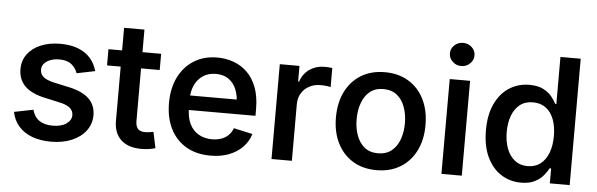

<svg xmlns="http://www.w3.org/2000/svg" viewBox="-49 -924 3424 1101"><g transform="rotate(5 1663.0 -373.5)"><path d="M271 11.2Q210 11.2 162.6 -6.3Q115.2 -23.9 85.2 -57.9Q55.2 -91.8 45.4 -140.6L155.3 -162.6Q166.5 -121.1 196 -101.1Q225.6 -81.1 272.5 -81.1Q322.3 -81.1 351.3 -101.3Q380.4 -121.6 380.4 -150.4Q380.4 -175.3 361.8 -191.7Q343.3 -208 305.2 -216.3L212.9 -236.8Q136.2 -253.4 98.6 -291.3Q61 -329.1 61 -388.7Q61 -438 88.4 -474.9Q115.7 -511.7 164.3 -532.2Q212.9 -552.7 276.4 -552.7Q336.9 -552.7 380.4 -535.4Q423.8 -518.1 450.7 -487.1Q477.5 -456.1 488.8 -414.1L383.8 -392.6Q374 -421.4 349.1 -442.1Q324.2 -462.9 277.8 -462.9Q235.4 -462.9 207 -444.1Q178.7 -425.3 178.7 -395.5Q178.7 -370.1 197.5 -354Q216.3 -337.9 259.3 -328.1L349.6 -308.6Q426.3 -291.5 463.6 -254.9Q501 -218.3 501 -161.1Q501 -110.4 471.7 -71.5Q442.4 -32.7 390.6 -10.7Q338.9 11.2 271 11.2Z M856.9 -545.9V-452.6H553.7V-545.9ZM632.3 -675.8H749.5V-150.9Q749.5 -119.1 762.7 -104.7Q775.9 -90.3 806.6 -90.3Q814.9 -90.3 828.9 -92.3Q842.8 -94.2 852.1 -96.2L871.6 -3.9Q852.5 2 832 4.6Q811.5 7.3 791.5 7.3Q715.3 7.3 673.8 -31.2Q632.3 -69.8 632.3 -140.6Z M1189 11.2Q1107.4 11.2 1048.6 -23.4Q989.7 -58.1 958 -121.1Q926.3 -184.1 926.3 -269.5Q926.3 -353.5 957.5 -417.2Q988.8 -481 1045.9 -516.8Q1103 -552.7 1180.2 -552.7Q1228.5 -552.7 1272.9 -537.1Q1317.4 -521.5 1352.1 -488.3Q1386.7 -455.1 1406.7 -402.8Q1426.8 -350.6 1426.8 -277.8V-238.8H985.8V-322.3H1367.7L1313 -295.9Q1313 -344.2 1297.9 -380.9Q1282.7 -417.5 1253.4 -438Q1224.1 -458.5 1180.7 -458.5Q1136.7 -458.5 1106 -437.7Q1075.2 -417 1059.1 -382.3Q1043 -347.7 1043 -306.6V-249.5Q1043 -195.3 1061.3 -158.2Q1079.6 -121.1 1113 -102.1Q1146.5 -83 1190.4 -83Q1219.2 -83 1242.9 -91.3Q1266.6 -99.6 1283.7 -116.2Q1300.8 -132.8 1309.6 -157.2L1418.5 -133.3Q1405.3 -89.8 1373.8 -57.4Q1342.3 -24.9 1295.4 -6.8Q1248.5 11.2 1189 11.2Z M1540 0V-545.9H1653.3V-456.5H1659.2Q1674.3 -502.4 1711.4 -527.8Q1748.5 -553.2 1795.9 -553.2Q1806.6 -553.2 1819.8 -552.5Q1833 -551.8 1841.8 -550.3V-440.4Q1835 -442.9 1817.9 -444.8Q1800.8 -446.8 1783.7 -446.8Q1747.6 -446.8 1718.8 -431.4Q1689.9 -416 1673.6 -388.9Q1657.2 -361.8 1657.2 -326.2V0Z M2145 11.2Q2066.4 11.2 2008.5 -23.9Q1950.7 -59.1 1918.9 -122.6Q1887.2 -186 1887.2 -270Q1887.2 -355 1918.9 -418.7Q1950.7 -482.4 2008.5 -517.6Q2066.4 -552.7 2145 -552.7Q2223.1 -552.7 2281.2 -517.6Q2339.4 -482.4 2371.1 -418.7Q2402.8 -355 2402.8 -270Q2402.8 -186 2371.1 -122.6Q2339.4 -59.1 2281.2 -23.9Q2223.1 11.2 2145 11.2ZM2145 -85.9Q2191.9 -85.9 2222.9 -110.8Q2253.9 -135.7 2269 -177.7Q2284.2 -219.7 2284.2 -270.5Q2284.2 -321.3 2269 -363.5Q2253.9 -405.8 2222.9 -430.7Q2191.9 -455.6 2145 -455.6Q2097.7 -455.6 2067.1 -430.7Q2036.6 -405.8 2021.5 -363.8Q2006.3 -321.8 2006.3 -270.5Q2006.3 -219.7 2021.5 -177.7Q2036.6 -135.7 2067.1 -110.8Q2097.7 -85.9 2145 -85.9Z M2518.1 0V-545.9H2635.3V0ZM2576.7 -626Q2547.9 -626 2527.1 -645.8Q2506.3 -665.5 2506.3 -692.9Q2506.3 -720.7 2527.1 -740Q2547.9 -759.3 2576.7 -759.3Q2606.4 -759.3 2627.2 -740Q2647.9 -720.7 2647.9 -692.9Q2647.9 -665.5 2627.2 -645.8Q2606.4 -626 2576.7 -626Z M2977.1 10.3Q2911.6 10.3 2860.4 -23.2Q2809.1 -56.6 2779.8 -119.6Q2750.5 -182.6 2750.5 -272Q2750.5 -361.8 2780.3 -424.6Q2810.1 -487.3 2861.3 -520Q2912.6 -552.7 2976.6 -552.7Q3026.4 -552.7 3057.6 -536.1Q3088.9 -519.5 3106.7 -497.1Q3124.5 -474.6 3133.8 -456.1H3139.6V-727.5H3256.3V0H3142.1V-85.9H3133.8Q3124 -67.4 3105.7 -44.9Q3087.4 -22.5 3056.4 -6.1Q3025.4 10.3 2977.1 10.3ZM3005.9 -87.4Q3049.8 -87.4 3080.1 -110.8Q3110.4 -134.3 3126 -176Q3141.6 -217.8 3141.6 -272.5Q3141.6 -327.6 3126 -368.4Q3110.4 -409.2 3080.1 -431.9Q3049.8 -454.6 3005.9 -454.6Q2960.9 -454.6 2930.7 -430.9Q2900.4 -407.2 2885.3 -366Q2870.1 -324.7 2870.1 -272.5Q2870.1 -219.7 2885.5 -178Q2900.9 -136.2 2931.4 -111.8Q2961.9 -87.4 3005.9 -87.4Z"/></g></svg>

Font: Inter Cardless
Style: Medium
Weight: 500
Designer: Rasmus Andersson
Foundry: rsms
Version: Version 4.001;git-9221beed3